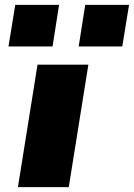

<svg xmlns="http://www.w3.org/2000/svg" viewBox="-20 -773 553 793"><path d="M54 0 135 -506H345L264 0ZM305 -581 332 -753H513L485 -581ZM15 -581 43 -753H224L197 -581Z"/></svg>

Font: Nunito Sans 7pt Expanded Black
Style: Italic
Weight: 900
Width: 7
Italic angle: -9°
Designer: Vernon Adams
Foundry: Vernon Adams
Version: Version 3.101;gftools[0.9.27]